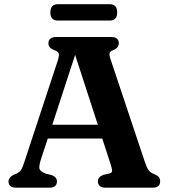

<svg xmlns="http://www.w3.org/2000/svg" viewBox="-20 -872 787 892"><path d="M244.5 -29.5Q244.5 0 208.5 0H55.5Q19.5 0 19.5 -29.5Q19.5 -46.5 42 -59.5L58 -66Q71 -72.5 78 -83Q85 -93.5 94.5 -123.5L249 -592.5Q255.5 -614 253 -623.2Q250.5 -632.5 232.5 -639Q205 -649 205 -670.5Q205 -700 241.5 -700H496Q532 -700 532 -671Q532 -649 504.5 -638.5Q492 -634 489.5 -625.8Q487 -617.5 492.5 -600L651 -125.5Q660 -97 669.2 -83.2Q678.5 -69.5 695.5 -63.5Q712.5 -56 718.2 -48.8Q724 -41.5 724 -29.5Q724 0 688 0H471.5Q435 0 435 -29.5Q435 -50 459.5 -59.5L489 -66Q501.5 -70 500.8 -80Q500 -90 493 -112L455 -228.5H202L171 -134.5Q161 -103.5 163 -90Q165 -76.5 191.5 -65.5L220 -58.5Q244.5 -49 244.5 -29.5ZM223 -292.5H434.5L329 -617ZM214 -814Q214 -852.5 249 -852.5H489.5Q524.5 -852.5 524.5 -814.5Q524.5 -776.5 489.5 -776.5H249Q214 -776.5 214 -814Z"/></svg>

Font: Fraunces 9pt Soft SemiBold
Style: Regular
Weight: 600
Version: Version 1.000;[b76b70a41]